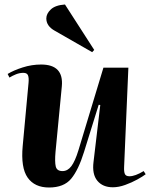

<svg xmlns="http://www.w3.org/2000/svg" viewBox="-20 -819 673 854"><path d="M14 -490Q40 -506 80.5 -519Q121 -532 163 -532Q264 -532 255 -435L227 -144Q223 -99 228 -78.5Q233 -58 258 -58Q281 -58 297.5 -80Q314 -102 329 -151L440 -518H551L532 -76Q531 -55 535.5 -45Q540 -35 556 -35Q581 -35 619 -58L628 -44Q615 -34 590.5 -20.5Q566 -7 537 3.5Q508 14 482 14Q437 14 413 -15Q389 -44 396 -99L426 -352L419 -353L354 -144Q329 -63 296.5 -24Q264 15 198 15Q134 15 103 -29Q72 -73 81 -170L107 -451Q109 -473 104.5 -484Q100 -495 84 -495Q67 -495 51 -488.5Q35 -482 22 -474ZM399 -597 390 -587 224 -682Q186 -703 186 -737Q186 -758 206 -777Q226 -796 269 -799Z"/></svg>

Font: Literata 72pt
Style: Bold Italic
Weight: 700
Italic angle: -2°
Designer: Latin by Veronika Burian and Jose Scaglione. Greek by Irene Vlachou. Cyrillic by Vera Evstafieva
Foundry: TypeTogether
Version: Version 3.002